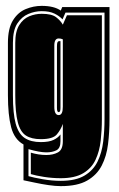

<svg xmlns="http://www.w3.org/2000/svg" viewBox="-20 -530 405 654"><path d="M187 104Q169 104 145 100.5Q121 97 98 92Q75 87 60 84V-38Q29 -55 18 -96.5Q7 -138 7 -206V-384Q7 -433 24 -460.5Q41 -488 67.5 -499Q94 -510 122 -510Q164 -510 187 -494L192 -506H353V-124Q353 -80 348 -39Q343 2 326.5 34Q310 66 277 85Q244 104 187 104ZM187 86Q238 86 268 68Q298 50 312.5 20Q327 -10 331.5 -47.5Q336 -85 336 -124V-487H203L193 -464Q183 -475 166 -483.5Q149 -492 122 -492Q99 -492 76.5 -482.5Q54 -473 39 -450Q24 -427 24 -384V-206Q24 -143 33.5 -108.5Q43 -74 64 -60Q85 -46 119 -46Q147 -46 162.5 -53.5Q178 -61 186 -72V-49Q186 -25 172 -18Q158 -11 138 -11Q115 -11 77 -22V70Q94 75 125.5 80.5Q157 86 187 86ZM187 77Q158 77 129.5 72.5Q101 68 85 63V-10Q112 -2 138 -2Q161 -2 177.5 -11Q194 -20 194 -49V-108Q187 -88 173.5 -72Q160 -56 119 -56Q87 -56 68 -68.5Q49 -81 40.5 -114Q32 -147 32 -206V-384Q32 -423 45.5 -444.5Q59 -466 79.5 -474.5Q100 -483 122 -483Q156 -483 171 -471.5Q186 -460 194 -446L208 -478H327V-124Q327 -87 323 -51Q319 -15 305.5 14Q292 43 263.5 60Q235 77 187 77ZM180 -138Q194 -138 194 -166V-396Q188 -399 180 -399Q165 -399 165 -375V-166Q165 -138 180 -138ZM180 -148Q174 -148 174 -162V-372Q174 -383 176 -386.5Q178 -390 182 -390H186V-162Q186 -148 180 -148Z"/></svg>

Font: Alumni Sans Collegiate One
Style: Regular
Weight: 400
Designer: Robert E. Leuschke
Foundry: Robert E. Leuschke
Version: Version 1.100